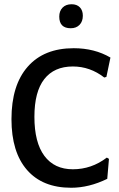

<svg xmlns="http://www.w3.org/2000/svg" viewBox="-20 -876 559 904"><path d="M317 -856Q342 -856 356 -841.5Q370 -827 370 -802Q370 -775 354.5 -759Q339 -743 313 -743Q259 -743 259 -798Q259 -824 274.5 -840Q290 -856 317 -856ZM327 -649Q425 -649 500 -605L481 -514L471 -511Q404 -563 323 -563Q235 -563 188.5 -503.5Q142 -444 142 -326Q142 -205 189 -142Q236 -79 323 -79Q411 -79 483 -134L493 -128L485 -34Q399 8 315 8Q180 8 107 -76Q34 -160 34 -315Q34 -475 110.5 -562Q187 -649 327 -649Z"/></svg>

Font: Alegreya Sans Medium
Style: Regular
Weight: 500
Designer: Juan Pablo del Peral
Foundry: Huerta Tipografica
Version: Version 2.007